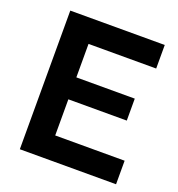

<svg xmlns="http://www.w3.org/2000/svg" viewBox="-129 -817 859 924"><g transform="rotate(20 300.5 -355.0)"><path d="M567 -120.6V0H74.2V-710H558V-589.4H211.5V-418H510.7V-305.6H211.5V-120.6Z"/></g></svg>

Font: Raleway Thin
Style: Regular
Weight: 100
Designer: Matt McInerney, Pablo Impallari, Rodrigo Fuenzalida
Foundry: Matt McInerney, Pablo Impallari, Rodrigo Fuenzalida
Version: Version 4.026